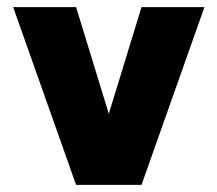

<svg xmlns="http://www.w3.org/2000/svg" viewBox="-20 -520 611 540"><path d="M194 -500 286 -200 378 -500H555L378 0H194L17 -500Z"/></svg>

Font: Albert Sans Black
Style: Regular
Weight: 900
Designer: Andreas Rasmussen
Foundry: a.Foundry
Version: Version 1.025